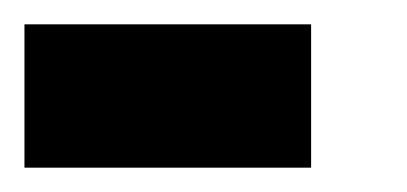

<svg xmlns="http://www.w3.org/2000/svg" viewBox="-20 -391 333 157"><path d="M234.4 -253.9H0V-371.1H234.4Z"/></svg>

Font: Leporid
Style: Regular
Weight: 400
Designer: GGBotNet
Foundry: GGBotNet
Version: 1.00